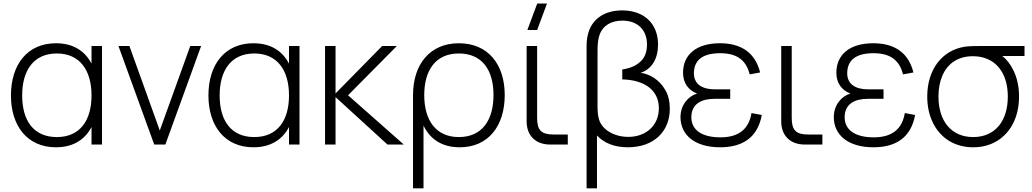

<svg xmlns="http://www.w3.org/2000/svg" viewBox="-20 -792 5655 1052"><path d="M481.5 -540V-443.5C445 -513 381 -555 286.5 -555C131 -555 40 -439.5 40 -269C40 -102 129.5 15 286.5 15C380.5 15 445 -26.5 481.5 -96V0H539V-540ZM291.5 -499C416.5 -499 481.5 -408 481.5 -269C481.5 -135 420.5 -41 291.5 -41C164.5 -41 101.5 -130.5 101.5 -269C101.5 -405.5 163.5 -499 291.5 -499Z M886 0 1082 -540H1022.5L855.5 -77L689 -540H629L825 0Z M1563.5 -540V-443.5C1527 -513 1463 -555 1368.5 -555C1213 -555 1122 -439.5 1122 -269C1122 -102 1211.5 15 1368.5 15C1462.5 15 1527 -26.5 1563.5 -96V0H1621V-540ZM1373.5 -499C1498.5 -499 1563.5 -408 1563.5 -269C1563.5 -135 1502.5 -41 1373.5 -41C1246.5 -41 1183.5 -130.5 1183.5 -269C1183.5 -405.5 1245.5 -499 1373.5 -499Z M1761 0H1818.5V-260L2103 0H2192.5L1887 -270L2154.5 -540H2074L1818.5 -280V-540H1761Z M2300.5 240V-104C2336 -30 2401 15 2499 15C2654.5 15 2745.5 -100.5 2745.5 -271C2745.5 -438 2655.5 -555 2494 -555C2336.5 -555 2243 -440.5 2243 -271V240ZM2494 -41C2369 -41 2304.5 -132 2304.5 -271C2304.5 -405 2365 -499 2494 -499C2621 -499 2684 -409.5 2684 -271C2684 -134.5 2622 -41 2494 -41Z M2923 -627.5 2977 -772.5H2923.5L2869.5 -627.5ZM3091 -55H3012.5C2946 -55 2923 -79 2923 -146V-540H2865.5V-127C2865.5 -48.5 2915 0 2995 0H3091Z M3194 240H3251V-49.5C3288.5 -9 3346 15 3419.5 15C3565 15 3650 -73.5 3650 -196C3650 -235.5 3642 -270 3625.5 -298.5C3593 -355.5 3540 -386.5 3490 -393C3552 -413 3585.5 -471.5 3585.5 -547.5C3585.5 -665 3506.5 -735 3389 -735C3296.5 -735 3232 -692.5 3207 -622.5C3198.5 -599 3194 -571.5 3194 -540ZM3422.5 -42C3347.5 -42 3279 -79.5 3262 -138C3256.5 -156 3254 -179 3254 -207.5V-516.5C3254 -551 3257.5 -578.5 3264.5 -599.5C3282.5 -653 3330.5 -679 3390 -679C3472.5 -679 3525 -629.5 3525 -548C3525 -506.5 3512.5 -475 3487.5 -453C3462.5 -430.5 3430 -417 3389.5 -411.5V-357C3513.5 -354 3590 -296.5 3590 -199C3590 -105 3520 -42 3422.5 -42Z M3925.5 15C4044 15 4131 -34.5 4154 -162L4097.5 -172.5C4084 -87 4029.5 -39.5 3928 -39.5C3823 -39.5 3768 -81.5 3768 -149.5C3768 -223.5 3824 -250.5 3895 -250.5H3981V-302.5H3895C3826.5 -302.5 3782 -332 3782 -390C3782 -458.5 3824.5 -500.5 3926.5 -500.5C4027.5 -500.5 4070 -453.5 4088 -384.5L4145 -395C4114 -517 4025 -555 3924.5 -555C3795.5 -555 3722.5 -492.5 3722.5 -393.5C3722.5 -335 3753.5 -297 3799.5 -279.5C3750.5 -265 3708.5 -216.5 3708.5 -150.5C3708.5 -52 3787.5 15 3925.5 15Z M4486 -55H4407.5C4341 -55 4318 -79 4318 -146V-540H4260.5V-127C4260.5 -48.5 4310 0 4390 0H4486Z M4765.5 15C4884 15 4971 -34.5 4994 -162L4937.5 -172.5C4924 -87 4869.5 -39.5 4768 -39.5C4663 -39.5 4608 -81.5 4608 -149.5C4608 -223.5 4664 -250.5 4735 -250.5H4821V-302.5H4735C4666.5 -302.5 4622 -332 4622 -390C4622 -458.5 4664.5 -500.5 4766.5 -500.5C4867.5 -500.5 4910 -453.5 4928 -384.5L4985 -395C4954 -517 4865 -555 4764.5 -555C4635.5 -555 4562.5 -492.5 4562.5 -393.5C4562.5 -335 4593.5 -297 4639.5 -279.5C4590.5 -265 4548.5 -216.5 4548.5 -150.5C4548.5 -52 4627.5 15 4765.5 15Z M5312 15C5362 15 5406 3 5444.5 -20.5C5520.5 -68 5563.5 -155 5563.5 -263C5563.5 -317.5 5553 -365.5 5532 -408C5516.5 -439.5 5496.5 -465.5 5472 -485H5593.5V-540H5358.5C5322.5 -540 5289.5 -539.5 5266 -536C5140 -516 5060.5 -409.5 5060.5 -263C5060.5 -209.5 5071 -161.5 5091.5 -119.5C5133 -35 5211.5 15 5312 15ZM5312 -41C5192.5 -41 5122 -129 5122 -263C5122 -305.5 5129 -344 5143.5 -377.5C5172 -444.5 5230 -484 5310 -484H5312C5433.5 -483 5502 -394.5 5502 -263C5502 -130 5433.5 -41 5312 -41Z"/></svg>

Font: Vela Sans Light
Style: Regular
Weight: 300
Designer: Principal design: Mikhail Sharanda - project Manrope.
Design modification: Ravid Balaliev
Foundry: Mikhail Sharanda
Version: Version 1.001